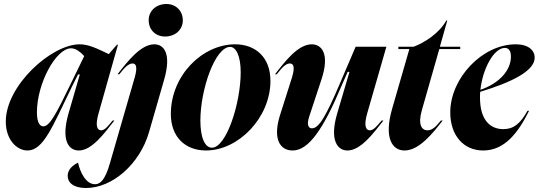

<svg xmlns="http://www.w3.org/2000/svg" viewBox="-20 -742 2699 962"><path d="M197 -109C181 -109 165 -125 165 -179C165 -325 261 -500 336 -500C363 -500 387 -477 402 -461L331 -315C261 -171 229 -109 197 -109ZM9 -133C9 -42 64 12 118 12C198 12 244 -110 341 -309L371 -369H380L324 -176C284 -38 324 12 375 12C440 12 502 -73 553 -138H544C522 -111 505 -89 487 -89C469 -89 454 -107 475 -178L571 -518H566L525 -471C468 -498 425 -520 379 -520C238 -520 9 -314 9 -133Z M655 -354 531 75C506 163 481 181 456 181C411 181 382 123 371 73C344 86 319 108 319 139C319 172 347 200 411 200C543 200 681 80 727 -81L803 -345C839 -472 803 -520 753 -520C686 -520 620 -436 569 -370H578C600 -398 622 -424 644 -424C660 -424 671 -410 655 -354ZM725 -641C725 -592 760 -559 807 -559C858 -559 896 -593 896 -640C896 -688 861 -722 814 -722C763 -722 725 -688 725 -641Z M1335 -337C1335 -456 1259 -520 1158 -520C994 -520 836 -364 836 -171C836 -56 908 12 1012 12C1175 12 1335 -152 1335 -337ZM984 -138C984 -294 1058 -507 1133 -507C1162 -507 1186 -463 1186 -380C1186 -225 1114 -2 1042 -2C1007 -2 984 -51 984 -138Z M1358 -370H1367C1389 -398 1410 -424 1432 -424C1449 -424 1460 -410 1443 -354L1383 -165C1345 -44 1384 12 1446 12C1527 12 1600 -96 1690 -309L1722 -382H1731L1669 -172C1630 -37 1672 12 1721 12C1787 12 1850 -73 1901 -138H1892C1869 -111 1852 -89 1833 -89C1815 -89 1800 -108 1821 -178L1916 -508H1762L1681 -319C1613 -160 1578 -99 1543 -99C1527 -99 1515 -114 1529 -157L1591 -345C1633 -472 1592 -520 1542 -520C1474 -520 1409 -436 1358 -370Z M1945 -198C1902 -49 1946 12 2007 12C2080 12 2148 -74 2198 -138H2189C2165 -108 2146 -89 2122 -89C2094 -89 2072 -116 2094 -191L2181 -496H2286V-508H2184L2221 -639H2216C2182 -577 2109 -529 2053 -508H1976V-496H2031Z M2236 -179C2236 -63 2303 12 2401 12C2510 12 2577 -79 2631 -187H2623C2587 -122 2553 -95 2502 -95C2434 -95 2385 -143 2385 -253C2385 -263 2385 -272 2386 -282C2538 -328 2659 -385 2659 -453C2659 -489 2629 -520 2564 -520C2395 -520 2236 -349 2236 -179ZM2387 -292C2399 -400 2455 -502 2510 -502C2527 -502 2540 -489 2540 -459C2540 -389 2481 -324 2387 -292Z"/></svg>

Font: Nyght Serif Bold Italic
Style: Regular
Weight: 700
Italic angle: -16°
Designer: Maksym Kobuzan
Version: Version 0.410;Glyphs 3.1.2 (3151)